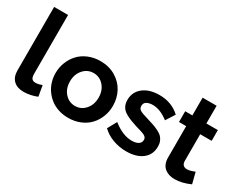

<svg xmlns="http://www.w3.org/2000/svg" viewBox="-92 -1157 1981 1594"><g transform="rotate(30 898.5 -360.0)"><path d="M60.1 -730H193.8V-168Q193.8 -133.3 205.1 -120.1Q216.3 -106.9 238.8 -106.9Q271 -106.9 301.8 -121.1L319.8 -19Q293.5 -6.8 257.8 0.5Q222.2 7.8 191.9 7.8Q129.4 7.8 94.7 -25.9Q60.1 -59.6 60.1 -121.1Z M344.7 -261.2Q344.7 -315.9 364.3 -365.2Q383.8 -414.6 418.5 -451.9Q453.1 -489.3 505.6 -511.2Q558.1 -533.2 620.1 -533.2Q702.6 -533.2 765.9 -495.4Q829.1 -457.5 861.6 -396.2Q894 -335 894 -261.2Q894 -207 875 -158Q856 -108.9 821.5 -71.5Q787.1 -34.2 734.9 -12.2Q682.6 9.8 620.1 9.8Q569.8 9.8 525.9 -4.6Q481.9 -19 449.2 -44.4Q416.5 -69.8 392.6 -103.8Q368.7 -137.7 356.7 -178Q344.7 -218.3 344.7 -261.2ZM620.1 -104Q678.2 -104 717.5 -148.9Q756.8 -193.8 756.8 -262.2Q756.8 -330.1 717.5 -374.5Q678.2 -418.9 620.1 -418.9Q562 -418.9 522.5 -374Q482.9 -329.1 482.9 -261.2Q482.9 -192.9 522.2 -148.4Q561.5 -104 620.1 -104Z M1176.8 9.8Q1108.9 9.8 1047.9 -12.7Q986.8 -35.2 943.8 -77.1L991.7 -164.1Q1085.4 -89.8 1171.9 -89.8Q1211.4 -89.8 1234.6 -104.2Q1257.8 -118.7 1257.8 -146Q1257.8 -152.3 1256.6 -157.5Q1255.4 -162.6 1251.7 -167.2Q1248 -171.9 1245.1 -175.3Q1242.2 -178.7 1234.9 -182.4Q1227.5 -186 1222.7 -188.2Q1217.8 -190.4 1207 -194.1Q1196.3 -197.8 1190.2 -199.5Q1184.1 -201.2 1169.9 -205.3Q1155.8 -209.5 1147.9 -211.9Q1109.4 -224.1 1084.7 -233.9Q1060.1 -243.7 1036.6 -256.8Q1013.2 -270 1000.5 -284.7Q987.8 -299.3 980.2 -319.3Q972.7 -339.4 972.7 -365.2Q972.7 -442.4 1030.8 -488.3Q1088.9 -534.2 1185.1 -534.2Q1302.7 -534.2 1381.8 -460L1327.6 -375Q1249.5 -435.1 1178.7 -435.1Q1143.6 -435.1 1120.6 -422.4Q1097.7 -409.7 1097.7 -380.9Q1097.7 -355 1118.2 -342.5Q1138.7 -330.1 1192.9 -314.9Q1236.3 -302.2 1261.7 -293.2Q1287.1 -284.2 1314.2 -270.5Q1341.3 -256.8 1355.2 -241.9Q1369.1 -227.1 1377.9 -205.6Q1386.7 -184.1 1386.7 -155.8Q1386.7 -78.6 1329.8 -34.4Q1272.9 9.8 1176.8 9.8Z M1788.6 -26.9Q1708.5 8.8 1640.6 8.8Q1611.8 8.8 1587.9 1.5Q1564 -5.9 1544.9 -20.8Q1525.9 -35.6 1515.1 -61Q1504.4 -86.4 1504.4 -120.1V-420.9H1435.5V-523.9H1504.4V-693.8H1638.7V-523.9H1748.5V-420.9H1638.7V-165Q1640.1 -113.8 1688.5 -113.8Q1716.8 -113.8 1761.7 -132.8Z"/></g></svg>

Font: Rawline
Style: Bold
Weight: 700
Designer: Matt McInerney, Pablo Impallari, Rodrigo Fuenzalida
Foundry: Matt McInerney, Pablo Impallari, Rodrigo Fuenzalida
Version: Version 4.020;PS 004.020;hotconv 1.0.88;makeotf.lib2.5.64775